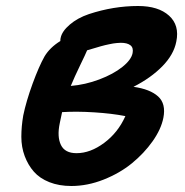

<svg xmlns="http://www.w3.org/2000/svg" viewBox="-20 -621 615 637"><path d="M216.8 -3.9Q175.8 -3.9 143.8 -16.6Q111.8 -29.3 92.5 -51.3Q73.2 -73.2 62 -103Q50.8 -132.8 50.8 -167Q50.8 -201.2 57.1 -237.8Q66.9 -285.2 88.1 -343.3Q109.4 -401.4 127.9 -434.1Q145.5 -463.4 180.2 -484.9Q180.2 -492.2 181.2 -495.1Q185.5 -517.1 211.4 -539.3Q237.3 -561.5 274.9 -574.2Q356.4 -601.1 438 -601.1Q505.4 -601.1 540.8 -569.1Q576.2 -537.1 564.9 -482.9Q556.6 -439.9 518.6 -401.1Q480.5 -362.3 422.9 -333Q478 -325.2 504.6 -301Q531.2 -276.9 522 -230Q514.6 -192.4 486.3 -152.3Q458 -112.3 417.7 -79.3Q377.4 -46.4 323.7 -25.1Q270 -3.9 216.8 -3.9ZM380.9 -479Q375 -479 368.2 -478.3Q361.3 -477.5 355.7 -476.8Q350.1 -476.1 341.8 -474.1Q333.5 -472.2 328.6 -471.2Q323.7 -470.2 313.7 -467.3Q303.7 -464.4 299.6 -463.1Q295.4 -461.9 283.9 -458.5Q272.5 -455.1 269 -454.1Q264.6 -442.9 245.8 -404.3Q227.1 -365.7 214.8 -335.9Q262.7 -339.8 309.3 -357.4Q356 -375 385.7 -398.7Q415.5 -422.4 419.9 -444.8Q423.3 -462.4 412.8 -470.7Q402.3 -479 380.9 -479ZM178.2 -211.9Q168.9 -167.5 182.1 -140.1Q195.3 -112.8 233.9 -112.8Q279.8 -112.8 325.7 -147Q371.6 -181.2 396 -235.8Q351.1 -244.6 292.2 -248.3Q233.4 -252 186 -249Q180.2 -223.6 178.2 -211.9Z"/></svg>

Font: Shantell Sans Irregular Bouncy
Style: Italic
Weight: 600
Italic angle: -11.31°
Designer: Stephen Nixon, Anya Danilova, Shantell Martin
Foundry: Arrow Type
Version: Version 1.006;[9816181b4]